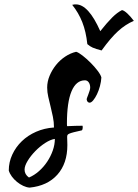

<svg xmlns="http://www.w3.org/2000/svg" viewBox="-20 -751 630 875"><path d="M442 -398Q441 -379 435.5 -358.5Q430 -338 422 -321.5Q414 -305 405 -294Q396 -283 388 -283Q377 -284 375 -298Q375 -301 377.5 -307.5Q380 -314 383 -322Q386 -330 388.5 -338Q391 -346 391 -352Q391 -366 384.5 -375.5Q378 -385 367 -385Q327 -385 306 -335Q285 -285 285 -188Q285 -178 286 -176Q307 -177 323.5 -177.5Q340 -178 356 -178Q357 -176 357 -170Q357 -161 353 -157Q330 -152 316.5 -148.5Q303 -145 296 -142Q289 -139 287.5 -135.5Q286 -132 286 -126Q286 -118 286.5 -110Q287 -102 287 -90Q287 -6 241.5 45Q196 96 115 104Q101 103 86 96Q71 89 57.5 78Q44 67 34 53.5Q24 40 20 26Q20 -12 36 -46.5Q52 -81 79.5 -107.5Q107 -134 144.5 -150.5Q182 -167 226 -170Q226 -195 221 -219Q216 -243 210.5 -265.5Q205 -288 200 -309.5Q195 -331 195 -352Q195 -379 206 -405.5Q217 -432 235 -454.5Q253 -477 277 -493Q301 -509 327 -515Q338 -512 356.5 -497.5Q375 -483 393 -465Q411 -447 425 -428.5Q439 -410 442 -398ZM112 58Q136 48 157.5 29Q179 10 195 -14Q211 -38 220.5 -65Q230 -92 230 -118Q210 -115 186 -99.5Q162 -84 141 -62.5Q120 -41 106 -18Q92 5 92 22Q92 44 112 58ZM443 -521Q416 -528 402.5 -534Q389 -540 378 -550Q372 -607 355 -650Q338 -693 309 -729Q317 -731 320 -731Q323 -731 326 -731Q383 -731 437 -609Q468 -648 491 -671Q514 -694 536 -705Q546 -703 560.5 -689.5Q575 -676 590 -656Q552 -640 518 -609Q484 -578 443 -521Z"/></svg>

Font: Sweet Mavka Script
Style: Regular
Weight: 500
Designer: Pablo Impallari/Anastassiya Vishnevskaya
Foundry: Pablo Impallari/ Anastassiya Vishnevskaya
Version: Version 2.0/www.impallari.com/   behance.net/sweetcherry